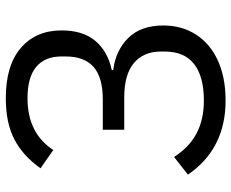

<svg xmlns="http://www.w3.org/2000/svg" viewBox="-88 -698 799 663"><g transform="rotate(-90 311.5 -366.5)"><path d="M40 -117 101 -165Q134 -113 182 -87.5Q230 -62 296 -62Q378 -62 421.5 -95.5Q465 -129 465 -197V-211Q465 -270 425.5 -303.5Q386 -337 306 -337H195V-411H299Q376 -411 412 -443Q448 -475 448 -539V-554Q448 -611 412 -641Q376 -671 304 -671Q183 -671 125 -582L62 -626Q104 -686 161 -716Q218 -746 304 -746Q417 -746 477.5 -694Q538 -642 538 -553Q538 -480 502 -437Q466 -394 401 -380V-375Q468 -367 511.5 -323.5Q555 -280 555 -202Q555 -138 523.5 -89Q492 -40 433.5 -13.5Q375 13 296 13Q129 13 40 -117Z"/></g></svg>

Font: IBM Plex Sans SC
Style: Regular
Weight: 400
Designer: Mike Abbink; Paul van der Laan; Pieter van Rosmalen; Eunyou Noh; Wujin Sim; Chorong Kim; Dohee Lee; Yejin We; Jinhee Kim
Foundry: Sandoll Inc.
Version: Version 1.000